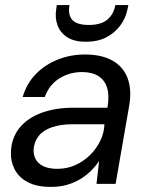

<svg xmlns="http://www.w3.org/2000/svg" viewBox="-20 -722 580 754"><path d="M180 12Q124 12 88.5 -7Q53 -26 37 -58Q21 -90 23 -126Q25 -180 56 -219Q87 -258 142 -278.5Q197 -299 269 -299H402Q410 -347 400.5 -377.5Q391 -408 366 -423.5Q341 -439 302 -439Q253 -439 213 -414Q173 -389 156 -341H69Q85 -395 121.5 -432Q158 -469 208 -488.5Q258 -508 313 -508Q381 -508 423.5 -483Q466 -458 482 -412.5Q498 -367 487 -305L434 0H359L369 -88H368Q353 -66 334 -48Q315 -30 291.5 -16.5Q268 -3 240.5 4.5Q213 12 180 12ZM206 -59Q243 -59 275.5 -73.5Q308 -88 333 -112.5Q358 -137 373.5 -168.5Q389 -200 390 -233V-234H264Q217 -234 183 -222Q149 -210 131.5 -187.5Q114 -165 112 -135Q111 -99 135 -79Q159 -59 206 -59ZM317 -558Q272 -558 244.5 -575.5Q217 -593 206 -622.5Q195 -652 201 -688L203 -702H253Q246 -665 263.5 -644.5Q281 -624 329 -624Q376 -624 401 -644.5Q426 -665 433 -702H484L481 -687Q474 -651 452.5 -622Q431 -593 397.5 -575.5Q364 -558 317 -558Z"/></svg>

Font: DM Sans 28pt
Style: Italic
Weight: 400
Italic angle: -10°
Version: Version 4.004;gftools[0.9.30]